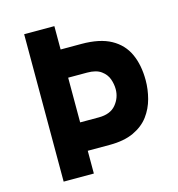

<svg xmlns="http://www.w3.org/2000/svg" viewBox="-108 -826 853 921"><g transform="rotate(-15 318.0 -366.0)"><path d="M348 -616Q439 -616 494.5 -585.5Q550 -555 575.5 -499.5Q601 -444 601 -368Q601 -323 589 -277.5Q577 -232 549.5 -195Q522 -158 474 -135.5Q426 -113 354 -113H245V0H95V-732H245V-616ZM338 -254Q395 -254 423 -287.5Q451 -321 451 -364Q451 -389 442 -414.5Q433 -440 408.5 -458Q384 -476 339 -476H245V-254Z"/></g></svg>

Font: Synthetic
Style: Bold
Weight: 700
Designer: Santiago Orozco
Foundry: Typemade
Version: Version 2.000; ttfautohint (v1.8.4.7-5d5b)